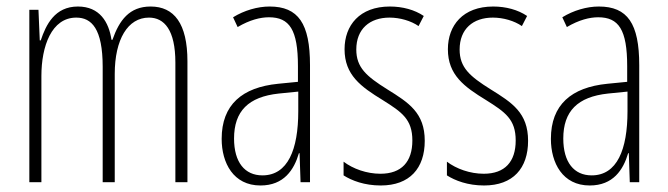

<svg xmlns="http://www.w3.org/2000/svg" viewBox="-20 -559 2049 589"><path d="M442 -539C377 -539 346 -497 325 -437H322C314 -491 286 -539 219 -539C148 -539 121 -483 105 -435H102L98 -529H70V0H107V-326C107 -417 138 -505 214 -505C261 -505 295 -471 295 -354V0H332V-332C332 -438 372 -505 437 -505C484 -505 518 -467 518 -367V0H555V-371C555 -487 514 -539 442 -539Z M807 -539C770 -539 729 -527 695 -506L709 -476C746 -498 779 -506 805 -506C868 -506 894 -468 894 -356V-308L833 -302C723 -291 660 -238 660 -133C660 -59 696 10 779 10C851 10 882 -38 897 -89H899L902 0H931V-359C931 -487 895 -539 807 -539ZM835 -272 895 -278V-218C895 -100 863 -21 785 -21C731 -21 698 -61 698 -134C698 -218 742 -262 835 -272Z M1283 -127C1283 -213 1234 -244 1168 -285C1104 -325 1073 -352 1073 -407C1073 -470 1114 -505 1175 -505C1207 -505 1241 -495 1264 -479L1280 -510C1252 -529 1215 -539 1176 -539C1083 -539 1037 -481 1037 -408C1037 -329 1087 -293 1154 -252C1213 -215 1245 -193 1245 -128C1245 -63 1212 -26 1147 -26C1105 -26 1063 -41 1034 -63V-21C1059 -5 1098 10 1148 10C1237 10 1283 -43 1283 -127Z M1600 -127C1600 -213 1551 -244 1485 -285C1421 -325 1390 -352 1390 -407C1390 -470 1431 -505 1492 -505C1524 -505 1558 -495 1581 -479L1597 -510C1569 -529 1532 -539 1493 -539C1400 -539 1354 -481 1354 -408C1354 -329 1404 -293 1471 -252C1530 -215 1562 -193 1562 -128C1562 -63 1529 -26 1464 -26C1422 -26 1380 -41 1351 -63V-21C1376 -5 1415 10 1465 10C1554 10 1600 -43 1600 -127Z M1817 -539C1780 -539 1739 -527 1705 -506L1719 -476C1756 -498 1789 -506 1815 -506C1878 -506 1904 -468 1904 -356V-308L1843 -302C1733 -291 1670 -238 1670 -133C1670 -59 1706 10 1789 10C1861 10 1892 -38 1907 -89H1909L1912 0H1941V-359C1941 -487 1905 -539 1817 -539ZM1845 -272 1905 -278V-218C1905 -100 1873 -21 1795 -21C1741 -21 1708 -61 1708 -134C1708 -218 1752 -262 1845 -272Z"/></svg>

Font: Noto Sans Sinhala ExtraCondensed ExtraLight
Style: Regular
Weight: 200
Width: 2
Designer: Jelle Bosma - Monotype Design Team
Foundry: Monotype Imaging Inc.
Version: Version 2.006